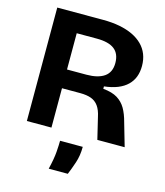

<svg xmlns="http://www.w3.org/2000/svg" viewBox="-128 -756 926 1079"><g transform="rotate(15 335.0 -216.5)"><path d="M70 0V-660H337Q390 -660 433.5 -651.5Q477 -643 510.5 -627Q544 -611 567.5 -587.5Q591 -564 603 -533.5Q615 -503 615 -466Q615 -431 604.5 -403Q594 -375 572 -353.5Q550 -332 516.5 -318.5Q483 -305 438 -300V-286Q491 -281 521.5 -262Q552 -243 570 -212Q588 -181 600 -135L639 0H480L450 -125Q442 -164 425.5 -187Q409 -210 383 -219.5Q357 -229 319 -229H213V0ZM213 -338H326Q393 -338 429.5 -363.5Q466 -389 466 -443Q466 -497 432.5 -523Q399 -549 330 -549H213ZM258 227Q273 165 276 124Q279 83 279 59H411Q411 110 396.5 153Q382 196 369 227Z"/></g></svg>

Font: Bricolage Grotesque 24pt
Style: Bold
Weight: 700
Designer: Mathieu Triay
Foundry: Atelier Triay
Version: Version 1.001;gftools[0.9.33.dev8+g029e19f]